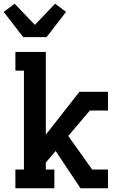

<svg xmlns="http://www.w3.org/2000/svg" viewBox="-23 -1015 643 1035"><path d="M411 0 277 -201 224 -139V-101H270V0H60V-101H106V-634H60V-735H224V-289L405 -520H559V-419H461L345 -282L474 -101H559V0ZM102 -815 -3 -951 56 -995 165 -881 274 -995 333 -951 228 -815Z"/></svg>

Font: Iosevka HT Extended
Style: Bold
Weight: 700
Width: 7
Monospace: yes
Designer: Belleve Invis
Foundry: Belleve Invis
Version: Version 32.3.0; ttfautohint (v1.8.4)